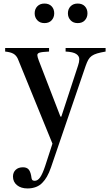

<svg xmlns="http://www.w3.org/2000/svg" viewBox="-20 -800 614 1080"><path d="M325 -144H320L198 -460C192.7 -474 190 -484 190 -490C190 -496.7 194.3 -501.3 203 -504C211.7 -506.7 229.3 -508.7 256 -510V-530H9V-510C29 -508 44.3 -504 55 -498C65.7 -492 74 -482.7 80 -470L275 8L234 134C224 164 214.5 185.3 205.5 198C196.5 210.7 186.3 217 175 217C168.3 217 163.7 215.2 161 211.5C158.3 207.8 156.3 199.7 155 187C151.7 170.3 146.5 158.5 139.5 151.5C132.5 144.5 122.3 141 109 141C91.7 141 78 145.8 68 155.5C58 165.2 53 177.7 53 193C53 213 60.5 229.2 75.5 241.5C90.5 253.8 110.3 260 135 260C152.3 260 168.3 257.2 183 251.5C197.7 245.8 210 237.3 220 226C228 218 236 207.2 244 193.5C252 179.8 259.7 162.3 267 141L462 -430C466.7 -443.3 471.5 -454.5 476.5 -463.5C481.5 -472.5 488 -479.8 496 -485.5C504 -491.2 514.2 -495.8 526.5 -499.5C538.8 -503.2 554.7 -506.7 574 -510V-530H349V-510C377 -508.7 396.8 -504.2 408.5 -496.5C420.2 -488.8 426 -479 426 -467C426 -456.3 423.7 -444.3 419 -431ZM175 -725C175 -709.7 180 -696.7 190 -686C200 -675.3 213.3 -670 230 -670C247.3 -670 260.8 -675.3 270.5 -686C280.2 -696.7 285 -709.7 285 -725C285 -741 280.2 -754.2 270.5 -764.5C260.8 -774.8 247.3 -780 230 -780C213.3 -780 200 -774.8 190 -764.5C180 -754.2 175 -741 175 -725ZM362 -725C362 -709.7 367 -696.7 377 -686C387 -675.3 400.3 -670 417 -670C434.3 -670 447.8 -675.3 457.5 -686C467.2 -696.7 472 -709.7 472 -725C472 -741 467.2 -754.2 457.5 -764.5C447.8 -774.8 434.3 -780 417 -780C400.3 -780 387 -774.8 377 -764.5C367 -754.2 362 -741 362 -725Z"/></svg>

Font: Libre Caslon Text
Style: Regular
Weight: 400
Designer: Pablo Impallari, Rodrigo Fuenzalida
Foundry: Pablo Impallari, Rodrigo Fuenzalida
Version: Version 1.000; ttfautohint (v0.93) -l 8 -r 50 -G 200 -x 14 -